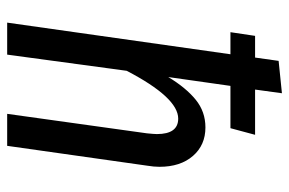

<svg xmlns="http://www.w3.org/2000/svg" viewBox="-152 -634 787 522"><g transform="rotate(90 241.0 -373.5)"><path d="M434 -414Q434 -399 431 -381L377 0H290L343 -380Q345 -400 345 -407Q345 -465 303 -465Q246 -465 173 -325L129 0H42L128 -607H68L78 -674H137L146 -738L234 -747L224 -674H347L329 -607H214L190 -438Q219 -486 251.5 -512.5Q284 -539 327 -539Q375 -539 404.5 -505Q434 -471 434 -414Z"/></g></svg>

Font: Fira Sans Extra Condensed
Style: Italic
Weight: 400
Width: 3
Italic angle: -8°
Designer: Carrois Corporate & Edenspiekermann AG
Foundry: Carrois Corporate GbR & Edenspiekermann AG
Version: Version 4.203